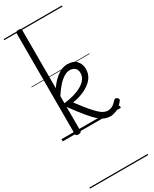

<svg xmlns="http://www.w3.org/2000/svg" viewBox="-337 -1028 1239 1541"><g transform="rotate(-30 282.0 -257.5)"><path d="M436 18Q409 18 385 9Q361 0 331 -25Q301 -50 261.5 -98Q222 -146 165 -224V-4Q165 6 158.5 10.5Q152 15 138 15Q125 15 119 10.5Q113 6 113 -4V-934Q113 -944 119 -948.5Q125 -953 138 -953Q148 -953 153.5 -951Q159 -949 162 -945Q165 -941 165 -934V-397Q199 -448 245 -483Q291 -518 339 -518Q398 -518 425 -486.5Q452 -455 452 -411Q452 -379 439.5 -352Q427 -325 404.5 -304.5Q382 -284 353 -268.5Q324 -253 292 -243Q260 -233 228 -229Q275 -166 308.5 -126.5Q342 -87 365 -66.5Q388 -46 405.5 -39Q423 -32 440 -32Q459 -32 478.5 -41.5Q498 -51 523 -79Q530 -87 537 -87Q544 -87 552 -81Q561 -76 563 -68Q565 -60 559 -53Q524 -7 489.5 5.5Q455 18 436 18ZM165 -258Q216 -264 258.5 -276.5Q301 -289 332 -307.5Q363 -326 380.5 -350.5Q398 -375 398 -405Q398 -435 380 -451Q362 -467 333 -467Q307 -467 278.5 -449.5Q250 -432 221.5 -400Q193 -368 165 -324ZM0 428H539V438H0ZM0 -20H539V0H0ZM0 -505H539V-500H0ZM0 -948H539V-938H0Z"/></g></svg>

Font: Playwrite US Modern Guides
Style: Regular
Weight: 400
Designer: Veronika Burian, José Scaglione
Foundry: TypeTogether
Version: Version 1.003